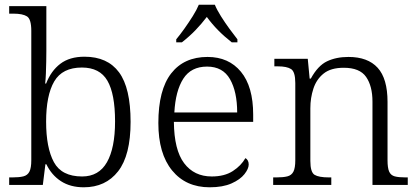

<svg xmlns="http://www.w3.org/2000/svg" viewBox="-20 -786 1780 816"><path d="M336 10Q279 10 239 -16Q199 -42 177 -88H173L162 0H19V-32H33Q62 -32 79.5 -36.5Q97 -41 105 -56.5Q113 -72 113 -105V-655Q113 -705 94.5 -716.5Q76 -728 37 -728H19V-760H177V-569Q177 -551 176.5 -524.5Q176 -498 175 -473Q174 -448 172 -431H176Q197 -485 236.5 -515Q276 -545 339 -545Q437 -545 486 -478.5Q535 -412 535 -268Q535 -126 482 -58Q429 10 336 10ZM329 -36Q400 -36 434.5 -96.5Q469 -157 469 -270Q469 -387 436.5 -443Q404 -499 328 -499Q245 -499 210.5 -440Q176 -381 176 -269Q176 -158 209 -97Q242 -36 329 -36Z M871 10Q770 10 711.5 -61.5Q653 -133 653 -263Q653 -404 707.5 -474Q762 -544 862 -544Q952 -544 1004 -481Q1056 -418 1056 -299V-268H719Q720 -149 762.5 -92.5Q805 -36 880 -36Q934 -36 969.5 -59Q1005 -82 1023 -114Q1029 -111 1033 -104Q1037 -97 1037 -87Q1037 -69 1019 -46Q1001 -23 964 -6.5Q927 10 871 10ZM988 -308Q988 -396 957.5 -449.5Q927 -503 860 -503Q792 -503 759 -451.5Q726 -400 721 -308ZM729 -619Q745 -638 763.5 -664Q782 -690 799 -717Q816 -744 825 -766H893Q902 -744 919 -717Q936 -690 955 -664Q974 -638 989 -619V-606H965Q932 -632 906.5 -658Q881 -684 859 -714Q836 -684 811 -658Q786 -632 753 -606H729Z M1141 0V-32H1155Q1184 -32 1201.5 -36.5Q1219 -41 1227 -56.5Q1235 -72 1235 -105V-433Q1235 -481 1217 -492.5Q1199 -504 1161 -504H1146V-536H1288L1296 -452H1301Q1331 -507 1370 -525.5Q1409 -544 1461 -544Q1543 -544 1585 -498Q1627 -452 1627 -353V-105Q1627 -72 1634 -56.5Q1641 -41 1657.5 -36.5Q1674 -32 1703 -32H1713V0H1563V-354Q1563 -420 1536 -459Q1509 -498 1441 -498Q1386 -498 1355.5 -473.5Q1325 -449 1312 -409.5Q1299 -370 1299 -326V-102Q1299 -54 1317 -43Q1335 -32 1378 -32H1388V0Z"/></svg>

Font: Noto Serif Sinhala Light
Style: Regular
Weight: 300
Designer: Jelle Bosma - Monotype Design Team
Foundry: Monotype Imaging Inc.
Version: Version 2.007; ttfautohint (v1.8.4.7-5d5b)